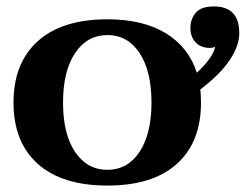

<svg xmlns="http://www.w3.org/2000/svg" viewBox="-20 -567 764 597"><path d="M603 -289Q605 -263 605 -248Q605 -125 530 -57.5Q455 10 314 10Q173 10 97.5 -57.5Q22 -125 22 -248Q22 -371 97.5 -439Q173 -507 314 -507Q424 -507 495 -464Q566 -421 592 -341Q641 -386 649 -421Q640 -418 633 -418Q605 -418 588.5 -435Q572 -452 572 -481Q572 -507 588.5 -527Q605 -547 645 -547Q724 -547 724 -464Q724 -425 694.5 -380.5Q665 -336 603 -289ZM451 -248Q451 -346 414 -402Q377 -458 314 -458Q251 -458 213.5 -402Q176 -346 176 -248Q176 -150 213.5 -94.5Q251 -39 314 -39Q377 -39 414 -95Q451 -151 451 -248Z"/></svg>

Font: Trirong
Style: Bold
Weight: 700
Designer: Katatrad Team
Foundry: CadsonDemak
Version: Version 1.001